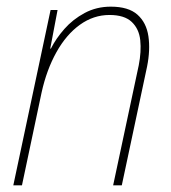

<svg xmlns="http://www.w3.org/2000/svg" viewBox="-20 -557 514 577"><path d="M20 0 132 -527H153L131 -411H133Q148 -441 173.5 -470Q199 -499 234.5 -518Q270 -537 313 -537Q366 -537 393 -513Q420 -489 426 -448Q432 -407 422 -357L346 0H320L397 -361Q405 -402 401.5 -436Q398 -470 376 -491Q354 -512 309 -512Q261 -512 220 -482.5Q179 -453 149.5 -400Q120 -347 105 -279L46 0Z"/></svg>

Font: Noto Sans SemiCondensed Thin
Style: Italic
Weight: 100
Width: 4
Italic angle: -12°
Designer: Monotype Design Team
Foundry: Monotype Imaging Inc.
Version: Version 2.013; ttfautohint (v1.8.4.7-5d5b)